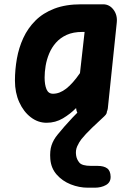

<svg xmlns="http://www.w3.org/2000/svg" viewBox="-20 -561 624 893"><path d="M196.5 10Q156.5 10 123 -15.8Q89.5 -41.5 69.5 -85.8Q49.5 -130 49.5 -186Q49.5 -237 58.5 -288Q67.5 -339 88.5 -384.5Q109.5 -430 144.8 -465.2Q180 -500.5 232.8 -520.8Q285.5 -541 358 -541H459.5Q489 -541 508 -515.8Q527 -490.5 523 -455L481.5 -57Q479.5 -40 464 -20Q448.5 0 407.5 0Q374 0 354.8 -17.2Q335.5 -34.5 334 -57.5V-58.5Q307 -31 272.5 -10.5Q238 10 196.5 10ZM226.5 -125Q257.5 -125 288 -148.8Q318.5 -172.5 352 -221L373.5 -412.5H363Q320.5 -412.5 290.2 -398.8Q260 -385 240 -362.2Q220 -339.5 208.5 -311.5Q197 -283.5 192.2 -254.8Q187.5 -226 187.5 -200.5Q187.5 -167 196.2 -146Q205 -125 226.5 -125ZM389 312Q348 312 309 296.5Q270 281 243.8 251.2Q217.5 221.5 214 179Q211 140.5 219.8 114.5Q228.5 88.5 248 65Q261.5 48 280 27Q298.5 6 317.8 -14.5Q337 -35 353 -50.5Q366.5 -63.5 382.5 -70.2Q398.5 -77 420.5 -77Q437 -77 453.5 -69Q470 -61 475.8 -48Q481.5 -35 465 -20Q440 2.5 408.2 33.2Q376.5 64 358.5 86.5Q348 100 339.2 119.2Q330.5 138.5 334 161.5Q336.5 180 349 195.2Q361.5 210.5 403.5 210.5H433Q463 210.5 478.5 222Q494 233.5 494.5 261Q495 287 473 299.5Q451 312 420.5 312Z"/></svg>

Font: Edu NSW ACT Hand Pre
Style: Regular
Weight: 400
Designer: Tina and Corey Anderson, Eben Sorkin, Mirko Velimirovic
Foundry: Sorkin Type Co.
Version: Version 2.000